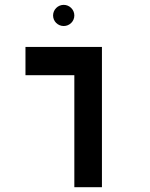

<svg xmlns="http://www.w3.org/2000/svg" viewBox="-20 -782 626 802"><path d="M290.5 0H405.8V-585.9H86.4V-467.8H290.5ZM246.1 -673.3C270.5 -673.3 290.5 -692.9 290.5 -717.3C290.5 -741.7 270.5 -761.7 246.1 -761.7C221.7 -761.7 201.7 -741.7 201.7 -717.3C201.7 -692.9 221.7 -673.3 246.1 -673.3Z"/></svg>

Font: Cascadia Code PL SemiBold
Style: Regular
Weight: 600
Monospace: yes
Designer: Aaron Bell
Foundry: Saja Typeworks
Version: Version 2404.023